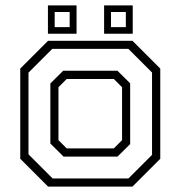

<svg xmlns="http://www.w3.org/2000/svg" viewBox="-20 -691 668 711"><path d="M158 0 55 -103V-437L158 -540H470.5L573.5 -437V-103L470.5 0ZM175 -30H455.5L543 -117.5V-422.5L455.5 -510H173.5L85.5 -422V-119.5ZM215.5 -111 166.5 -159.5V-382L214 -429H415L462 -382.5V-157.5L415 -111ZM227 -141.5H401.5L432 -172V-368L401.5 -398.5H227L196.5 -368V-172ZM365.5 -566V-671H471.5V-566ZM157.5 -566V-671H263.5V-566ZM182.5 -590.5H238V-646.5H182.5ZM391 -590.5H446V-646.5H391Z"/></svg>

Font: Tourney Light
Style: Regular
Weight: 300
Version: Version 1.015